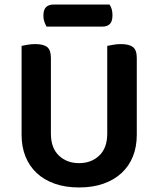

<svg xmlns="http://www.w3.org/2000/svg" viewBox="-20 -809 697 845"><path d="M328 16Q268 16 221 -0.5Q174 -17 141.5 -47.5Q109 -78 92 -120.5Q75 -163 75 -216V-607Q83 -609 100.5 -612Q118 -615 135 -615Q171 -615 187.5 -602Q204 -589 204 -554V-221Q204 -158 239 -124.5Q274 -91 328 -91Q382 -91 417 -124.5Q452 -158 452 -221V-607Q461 -609 478 -612Q495 -615 512 -615Q548 -615 565 -602Q582 -589 582 -554V-216Q582 -163 565 -120.5Q548 -78 515 -47.5Q482 -17 435 -0.5Q388 16 328 16ZM185 -692Q180 -700 175.5 -712.5Q171 -725 171 -739Q171 -767 183 -778Q195 -789 215 -789H462Q475 -771 475 -742Q475 -715 463.5 -703.5Q452 -692 432 -692Z"/></svg>

Font: Baloo 2 SemiBold
Style: Regular
Weight: 600
Designer: Sarang Kulkarni and Ek Type
Foundry: Ek Type
Version: Version 1.640;hotconv 1.0.111;makeotfexe 2.5.65597; ttfautoh